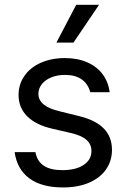

<svg xmlns="http://www.w3.org/2000/svg" viewBox="-20 -783 536 813"><path d="M254.9 -465.8Q222.7 -465.8 197 -455.3Q171.4 -444.8 157 -426.5Q142.6 -408.2 142.6 -385.7Q142.6 -359.4 164.8 -340.8Q187 -322.3 233.4 -311.5L312.5 -292Q383.8 -274.9 418.9 -239.5Q454.1 -204.1 454.1 -148.4Q454.1 -102.1 429.4 -66.2Q404.8 -30.3 357.9 -9.8Q311 10.7 246.1 10.7Q156.7 10.7 104.5 -27.6Q52.2 -65.9 42 -138.7H129.9Q137.2 -100.1 165.5 -81.3Q193.8 -62.5 244.1 -62.5Q300.8 -62.5 334 -84.5Q367.2 -106.4 367.2 -143.6Q367.2 -171.9 346.2 -190.7Q325.2 -209.5 280.3 -219.7L200.2 -238.3Q130.9 -254.4 94.7 -291Q58.6 -327.6 58.6 -380.9Q58.6 -425.8 83.3 -461.4Q107.9 -497.1 152.6 -517.1Q197.3 -537.1 254.9 -537.1Q308.6 -537.1 349.6 -519Q390.6 -501 414.8 -468.3Q439 -435.5 444.3 -392.6H362.3Q353 -427.2 326.4 -446.5Q299.8 -465.8 254.9 -465.8ZM302.7 -762.7H399.4L291 -602.5H218.8Z"/></svg>

Font: Pretendard JP
Style: Regular
Weight: 400
Designer: Base glyphs from Inter by Rasmus Andersson; Hangeul glyphs from Noto Sans CJK(Source Han Sans) by Jang Soo-young and Kan
Foundry: Kil Hyung-jin
Version: Version 1.309